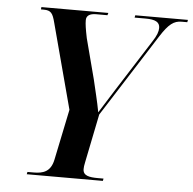

<svg xmlns="http://www.w3.org/2000/svg" viewBox="-51 -766 822 817"><g transform="rotate(5 359.5 -357.0)"><path d="M93 0H418L420 -10H396C358 -10 332 -15 332 -43C332 -50 333 -60 336 -73L378 -280L603 -633C638 -688 660 -704 693 -704H717L719 -714H494L492 -704H539C581 -704 600 -694 600 -669C600 -654 594 -636 576 -609L439 -394C413 -352 392 -320 373 -289C364 -338 352 -383 342 -427L297 -599C289 -638 286 -658 286 -675C286 -694 300 -704 328 -704H376L379 -714H93L92 -704H104C135 -704 143 -692 153 -653L250 -289L205 -72C194 -19 161 -10 121 -10H95Z"/></g></svg>

Font: Noto Serif Display SemiCondensed SemiBold
Style: Italic
Weight: 600
Width: 4
Italic angle: -12°
Designer: Monotype Design Team
Foundry: Monotype Imaging Inc.
Version: Version 2.009